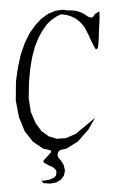

<svg xmlns="http://www.w3.org/2000/svg" viewBox="-61 -811 622 1004"><g transform="rotate(5 250.0 -308.5)"><path d="M425.8 -668.9 426.8 -651.4 427.7 -640.6 428.7 -606.4V-584Q428.7 -572.3 418 -568.4L404.3 -587.9L380.9 -626L376 -636.7L358.4 -664.1L347.7 -680.7L334 -694.3L320.3 -706.1L305.7 -715.8L290 -723.6L272.5 -729.5L252 -734.4L221.7 -735.4L203.1 -725.6L176.8 -705.1L153.3 -678.7L132.8 -644.5L114.3 -603.5L99.6 -554.7L89.8 -498L85 -433.6V-365.2L90.8 -282.2L108.4 -211.9L137.7 -157.2L172.9 -117.2L212.9 -93.8L256.8 -85L303.7 -92.8L353.5 -120.1L402.3 -168.9L445.3 -211.9L416 -147.5L367.2 -81.1L310.5 -38.1L282.2 -29.3L271.5 -21.5Q257.8 4.9 285.2 24.4L303.7 48.8L312.5 76.2L309.6 103.5L294.9 127L272.5 142.6L243.2 151.4L206.1 152.3L193.4 138.7L206.1 139.6L237.3 130.9L258.8 119.1L268.6 106.4V85L262.7 75.2L246.1 63.5L221.7 55.7L202.1 46.9Q190.4 40 200.2 29.3L219.7 3.9L227.5 -5.9Q239.3 -21.5 219.7 -23.4L189.5 -27.3L132.8 -58.6L85 -109.4L48.8 -179.7L24.4 -265.6L16.6 -366.2L20.5 -437.5L29.3 -506.8L44.9 -568.4L65.4 -622.1L91.8 -667L121.1 -704.1L154.3 -732.4L190.4 -751L226.6 -759.8L254.9 -758.8L275.4 -760.7L298.8 -759.8L321.3 -754.9L343.8 -746.1L365.2 -734.4L376 -732.4Q386.7 -731.4 391.6 -741.2L396.5 -751L418.9 -768.6L421.9 -746.1L422.9 -735.4L423.8 -723.6L424.8 -702.1V-691.4L425.8 -680.7Z"/></g></svg>

Font: B2 Hana
Style: Regular
Weight: 500
Version: 2020-08-05; (max)